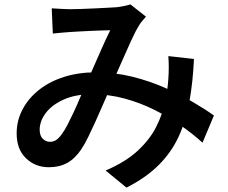

<svg xmlns="http://www.w3.org/2000/svg" viewBox="-20 -788 1040 876"><path d="M216 -750Q236 -749 259 -747.5Q282 -746 297 -746Q319 -746 348 -747Q377 -748 408.5 -749.5Q440 -751 467.5 -752.5Q495 -754 512 -755Q529 -757 546 -760.5Q563 -764 575 -768L646 -712Q637 -702 629 -692.5Q621 -683 615 -673Q598 -646 576 -597.5Q554 -549 529.5 -493Q505 -437 482 -385Q467 -351 450.5 -312.5Q434 -274 416.5 -235.5Q399 -197 383 -164Q367 -131 351 -107Q322 -64 286.5 -44.5Q251 -25 203 -25Q141 -25 98.5 -66Q56 -107 56 -179Q56 -238 83 -289Q110 -340 158 -378Q206 -416 272 -437Q338 -458 417 -458Q503 -458 583.5 -438Q664 -418 733.5 -387Q803 -356 860 -322.5Q917 -289 956 -261L904 -137Q859 -178 803.5 -216.5Q748 -255 684 -287Q620 -319 548 -338.5Q476 -358 399 -358Q324 -358 270 -333.5Q216 -309 188.5 -272Q161 -235 161 -196Q161 -169 175 -155Q189 -141 208 -141Q224 -141 236 -149Q248 -157 262 -176Q276 -195 289.5 -221.5Q303 -248 317.5 -279Q332 -310 345.5 -342.5Q359 -375 373 -405Q391 -446 410.5 -490.5Q430 -535 448.5 -576.5Q467 -618 483 -650Q468 -650 444 -649Q420 -648 393.5 -647Q367 -646 342.5 -644.5Q318 -643 301 -642Q285 -641 262.5 -639Q240 -637 221 -635ZM865 -519Q860 -412 844 -324Q828 -236 795 -164.5Q762 -93 704 -35Q646 23 557 68L462 -10Q553 -49 608.5 -100.5Q664 -152 693 -210Q722 -268 733.5 -324Q745 -380 748 -427Q750 -455 750 -482Q750 -509 748 -532Z"/></svg>

Font: Noto Sans JP Thin SemiBold
Style: Regular
Weight: 600
Version: Version 2.004-H2;hotconv 1.0.118;makeotfexe 2.5.65603